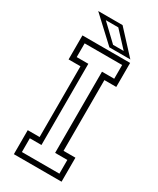

<svg xmlns="http://www.w3.org/2000/svg" viewBox="-214 -914 809 980"><g transform="rotate(30 190.5 -424.0)"><path d="M50 0V-141.5H120V-558.5H50V-700H331V-558.5H261V-141.5H331V0ZM80 -30H301V-111H229V-589.5H301V-670.5H80V-589.5H148.5V-111H80ZM323 -716H199.5L57.5 -848H201ZM272 -736.5 188 -827H114.5L209.5 -736.5Z"/></g></svg>

Font: Tourney Condensed Light
Style: Regular
Weight: 300
Width: 3
Designer: Tyler Finck
Foundry: Etcetera Type Co
Version: Version 1.010; ttfautohint (v1.8.3)